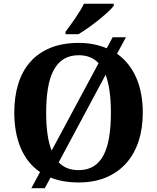

<svg xmlns="http://www.w3.org/2000/svg" viewBox="-20 -951 827 1011"><path d="M731.9 -357.9Q731.9 -275.4 709.7 -207.5Q687.5 -139.6 644.3 -91.3Q601.1 -43 538.3 -16.6Q475.6 9.8 394 9.8Q309.6 9.8 246.1 -16.1L215.8 40H145L190.9 -44.9Q122.6 -91.8 88.9 -172.1Q55.2 -252.4 55.2 -358.9Q55.2 -441.9 76.2 -509.5Q97.2 -577.1 139.4 -625Q181.6 -672.9 245.4 -699Q309.1 -725.1 395 -725.1Q436.5 -725.1 473.1 -717.8Q509.8 -710.4 542 -696.8L573.2 -754.9H643.1L596.2 -668Q662.6 -621.1 697.3 -542Q731.9 -462.9 731.9 -357.9ZM223.1 -357.9Q223.1 -295.4 230 -245.6Q236.8 -195.8 252 -158.2L499 -618.2Q480.5 -638.7 454.3 -649.4Q428.2 -660.2 395 -660.2Q348.1 -660.2 315.4 -639.9Q282.7 -619.6 262.2 -580.8Q241.7 -542 232.4 -485.8Q223.1 -429.7 223.1 -357.9ZM564 -357.9Q564 -419.9 557.1 -469.5Q550.3 -519 536.1 -557.1L289.1 -96.2Q308.6 -75.7 334.5 -65.4Q360.4 -55.2 394 -55.2Q440.9 -55.2 473.4 -75.7Q505.9 -96.2 525.9 -135Q545.9 -173.8 554.9 -230Q564 -286.1 564 -357.9ZM325.2 -784.2Q335.9 -798.3 349.4 -816.9Q362.8 -835.4 376.5 -855.2Q390.1 -875 402.1 -894.8Q414.1 -914.6 421.9 -931.2H579.1V-920.9Q569.8 -907.7 548.3 -887.9Q526.9 -868.2 500.2 -846.7Q473.6 -825.2 445.1 -804.9Q416.5 -784.7 393.1 -771H325.2Z"/></svg>

Font: Droid Serif
Style: Bold
Weight: 700
Designer: Monotype Design team
Foundry: Monotype Imaging Inc.
Version: Version 1.03